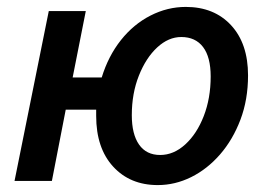

<svg xmlns="http://www.w3.org/2000/svg" viewBox="-20 -523 772 555"><path d="M443 -75Q482 -75 515.5 -105.5Q549 -136 569 -187.5Q589 -239 589 -302Q589 -358 567 -387Q545 -416 504 -416Q467 -416 434.5 -386Q402 -356 381.5 -304.5Q361 -253 361 -190Q361 -135 382 -105Q403 -75 443 -75ZM436 12Q356 12 307 -41.5Q258 -95 258 -188Q258 -193 258 -197.5Q258 -202 258 -206H170L130 0H22L121 -491H228L190 -299H274Q293 -361 329.5 -407Q366 -453 415 -478Q464 -503 517 -503Q599 -503 648 -450Q697 -397 697 -305Q697 -235 675 -177Q653 -119 616 -76.5Q579 -34 532.5 -11Q486 12 436 12Z"/></svg>

Font: Source Sans 3 Semibold
Style: Italic
Weight: 600
Italic angle: -11°
Designer: Paul D. Hunt
Foundry: Adobe
Version: Version 3.052;hotconv 1.1.0;makeotfexe 2.6.0